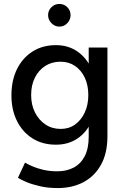

<svg xmlns="http://www.w3.org/2000/svg" viewBox="-20 -741 631 974"><path d="M273 213Q223 213 182 203.5Q141 194 113 182Q85 170 71 161L107 84Q120 92 144 102.5Q168 113 200 120.5Q232 128 271 128Q317 128 353 109.5Q389 91 409.5 52Q430 13 430 -48V-500H525V-50Q525 36 492.5 94.5Q460 153 403.5 183Q347 213 273 213ZM264 -7Q196 -7 145.5 -38.5Q95 -70 66.5 -126.5Q38 -183 38 -257Q38 -334 66.5 -391Q95 -448 145.5 -480Q196 -512 264 -512Q326 -512 372.5 -480Q419 -448 444.5 -390.5Q470 -333 470 -256Q470 -182 444.5 -125.5Q419 -69 372.5 -38Q326 -7 264 -7ZM288 -87Q330 -87 361 -109.5Q392 -132 410 -170.5Q428 -209 428 -259Q428 -309 410 -347Q392 -385 360.5 -406.5Q329 -428 287 -428Q243 -428 209.5 -406.5Q176 -385 157 -347Q138 -309 138 -259Q138 -209 157.5 -170.5Q177 -132 210.5 -109.5Q244 -87 288 -87ZM281 -606Q258 -606 241 -623.5Q224 -641 224 -664Q224 -688 241 -704.5Q258 -721 281 -721Q305 -721 321.5 -704.5Q338 -688 338 -664Q338 -641 321.5 -623.5Q305 -606 281 -606Z"/></svg>

Font: Figtree Light Medium
Style: Regular
Weight: 500
Version: Version 2.001;gftools[0.9.30]